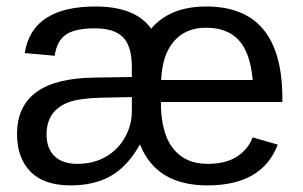

<svg xmlns="http://www.w3.org/2000/svg" viewBox="-20 -558 929 588"><path d="M830.6 -115.2Q783.2 9.8 615.2 9.8Q458.5 9.8 408.7 -115.7Q370.1 -47.4 318.8 -18.8Q267.6 9.8 196.3 9.8Q114.7 9.8 73.5 -32.2Q32.2 -74.2 32.2 -147.5Q32.2 -316.9 266.6 -320.3L383.8 -322.3V-351.1Q383.8 -417 356.7 -444.1Q329.6 -471.2 270.5 -471.2Q209 -471.2 181.4 -451.7Q153.8 -432.1 147.5 -387.2L55.7 -395.5Q78.1 -538.1 272.5 -538.1Q394.5 -538.1 442.9 -470.2Q500.5 -538.1 611.8 -538.1Q844.7 -538.1 844.7 -257.3V-245.6H472.7Q472.7 -150.9 509.8 -103.5Q546.9 -56.2 615.2 -56.2Q672.4 -56.2 706.8 -79.1Q741.2 -102.1 753.4 -137.2ZM753.9 -313Q746.6 -396.5 711.4 -434.8Q676.3 -473.1 610.4 -473.1Q548.3 -473.1 512.5 -431.4Q476.6 -389.6 473.6 -313ZM122.6 -146Q122.6 -103.5 147 -79.8Q171.4 -56.2 216.8 -56.2Q267.1 -56.2 304.2 -78.1Q341.8 -99.6 362.8 -137.5Q383.8 -175.3 383.8 -217.3V-260.7L288.6 -258.8Q224.6 -257.3 189.5 -244.6Q122.6 -219.2 122.6 -146Z"/></svg>

Font: Arimo Nerd Font
Style: Regular
Weight: 400
Designer: Steve Matteson
Foundry: Monotype Imaging Inc.
Version: Version 1.33;Nerd Fonts 3.2.1